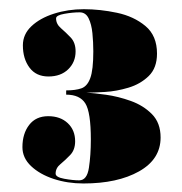

<svg xmlns="http://www.w3.org/2000/svg" viewBox="-20 -754 406 428"><path d="M166 -345Q130.5 -345 99.5 -355.2Q68.5 -365.5 49.2 -383.8Q30 -402 30 -426Q30 -456 45 -475.5Q60 -495 87.5 -495Q114.5 -495 131 -479.5Q147.5 -464 147.5 -439Q147.5 -420 136.5 -408.5Q125.5 -397 114.8 -388.2Q104 -379.5 104 -367Q104 -359 123.2 -355.5Q142.5 -352 156.5 -352Q174 -352 178.2 -380Q182.5 -408 182.5 -443Q182.5 -504 170.2 -523.5Q158 -543 127.5 -543V-552.5Q148 -552.5 161.2 -557Q174.5 -561.5 181.2 -579.8Q188 -598 188 -639.5Q188 -660 186 -680Q184 -700 177.5 -713.2Q171 -726.5 157.5 -726.5Q142 -726.5 123.5 -723.2Q105 -720 105 -713Q105 -700.5 115.8 -691.2Q126.5 -682 137.5 -670.5Q148.5 -659 148.5 -639.5Q148.5 -615.5 132 -599.5Q115.5 -583.5 88 -583.5Q60.5 -583.5 45.8 -603.2Q31 -623 31 -653Q31 -677.5 50 -695.5Q69 -713.5 100.2 -723.5Q131.5 -733.5 167 -733.5Q203 -733.5 240.8 -725.5Q278.5 -717.5 304.2 -696Q330 -674.5 330 -634.5Q330 -602.5 311.5 -584.5Q293 -566.5 266.2 -558.5Q239.5 -550.5 213.8 -549Q188 -547.5 173 -547.5Q189 -546.5 216.2 -542.8Q243.5 -539 271.5 -529Q299.5 -519 318.8 -499.5Q338 -480 338 -447.5Q338 -399 290 -372Q242 -345 166 -345Z"/></svg>

Font: Imbue 100pt Black
Style: Regular
Weight: 900
Designer: Tyler Finck
Foundry: Etcetera Type Company
Version: Version 1.102; ttfautohint (v1.8.3)